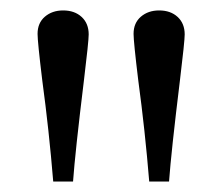

<svg xmlns="http://www.w3.org/2000/svg" viewBox="-20 -730 426 368"><path d="M61 -576Q52 -650 52 -665Q52 -686 66 -698Q80 -710 101 -710Q123 -710 136.5 -697.5Q150 -685 150 -664Q150 -651 141 -577Q124 -438 120 -382H82Q74 -480 61 -576ZM245 -576Q236 -650 236 -665Q236 -686 250 -698Q264 -710 285 -710Q307 -710 320.5 -697.5Q334 -685 334 -664Q334 -651 325 -577Q308 -438 304 -382H266Q258 -480 245 -576Z"/></svg>

Font: Fahkwang SemiBold
Style: Regular
Weight: 600
Designer: Suppakit Chalermlarp | Katatrad Co.,Ltd.
Foundry: Cadson Demak Co.,Ltd.
Version: Version 1.000; ttfautohint (v1.6)